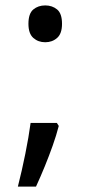

<svg xmlns="http://www.w3.org/2000/svg" viewBox="-20 -570 334 709"><path d="M190 -116 197 -105Q188 -70 174.5 -32Q161 6 145.5 44Q130 82 113 119H46Q61 60 73.5 -2Q86 -64 93 -116ZM147 -414Q121 -414 103 -430Q85 -446 85 -482Q85 -520 103 -535Q121 -550 147 -550Q173 -550 191 -535Q209 -520 209 -482Q209 -446 191 -430Q173 -414 147 -414Z"/></svg>

Font: ukorean85
Style: Book
Weight: 400
Designer: Jelle Bosma - Monotype Design Team
Foundry: Monotype Imaging Inc.
Version: Version 2.003